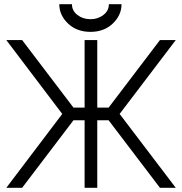

<svg xmlns="http://www.w3.org/2000/svg" viewBox="-20 -890 862 910"><path d="M10 -700 275 -350 10 0H85L351 -350L85 -700ZM813 -700H738L472 -350L738 0H813L547 -350ZM381 -700V-380H300V-320H381V0H441V-320H523V-380H441V-700ZM261 -870Q261 -817 304 -777Q345 -739 409 -739Q472 -739 513 -777Q556 -817 556 -870H496Q496 -839 470 -819Q444 -799 409 -799Q373 -799 347 -819Q321 -839 321 -870Z"/></svg>

Font: Unageo
Style: Light
Weight: 300
Designer: Richard Sepsi
Foundry: Richard Sepsi
Version: Version 2.000